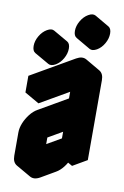

<svg xmlns="http://www.w3.org/2000/svg" viewBox="-107 -1025 735 1136"><g transform="rotate(10 260.0 -456.5)"><path d="M130 -490 390 -640Q424 -660 450 -645Q476 -630 476 -590V-110L390 -60V-160Q390 -134 378 -104Q366 -74 346 -48.5Q326 -23 303 -10L217 40Q182 60 156 45Q130 30 130 -10V-150Q130 -177 142 -206.5Q154 -236 174 -261.5Q194 -287 217 -300L390 -400V-540L130 -390ZM217 -60 390 -160V-300L217 -200ZM191 -635Q164 -620 147 -630Q130 -640 130 -670Q130 -700 147 -730Q164 -760 191 -775Q217 -790 234 -780Q251 -770 251 -740Q251 -710 234 -680Q217 -650 191 -635ZM416 -765Q389 -750 372 -760Q355 -770 355 -800Q355 -830 372 -860Q389 -890 416 -905Q442 -920 459 -910Q476 -900 476 -870Q476 -840 459 -810Q442 -780 416 -765ZM390 -540V-400L303 -450V-590ZM390 -160V-60L303 -110V-210ZM390 -300V-160L303 -210V-350ZM459 -910Q442 -920 416 -905Q389 -890 372 -860Q355 -830 355 -800Q355 -770 372 -760L286 -810Q268 -820 268 -850Q268 -880 285.5 -910Q303 -940 329 -955Q355 -970 373 -960ZM390 -160 217 -60 130 -110 303 -210ZM390 -400 217 -300Q194 -287 174 -261.5Q154 -236 142 -206.5Q130 -177 130 -150V-10Q130 30 156 45L69 -5Q43 -20 43 -60V-200Q43 -227 55 -256.5Q67 -286 87 -311.5Q107 -337 130 -350L303 -450ZM450 -645Q424 -660 390 -640L130 -490L43 -540L303 -690Q338 -710 364 -695ZM130 -490V-390L43 -440V-540ZM234 -780Q217 -790 191 -775Q164 -760 147 -730Q130 -700 130 -670Q130 -640 147 -630L60 -680Q43 -690 43 -720Q43 -750 60.5 -780Q78 -810 104 -825Q130 -840 147 -830Z"/></g></svg>

Font: Nabla
Style: Regular
Weight: 400
Designer: Arthur Reinders Folmer
Foundry: Typearture
Version: Version 1.002